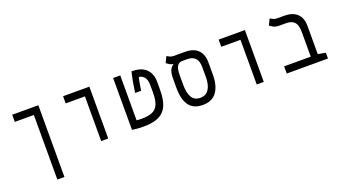

<svg xmlns="http://www.w3.org/2000/svg" viewBox="-63 -1214 3641 2039"><g transform="rotate(-20 1758.0 -194.0)"><path d="M396 224.6H315.9V-504.9H100.6V-585.9H396Z M893.1 0V-504.9H675.8V-585.9H972.7V0Z M1370.1 9.8Q1331.5 9.8 1295.4 6.6Q1259.3 3.4 1241.2 0V-585.9H1321.8V-78.6Q1334 -77.1 1348.4 -76.4Q1362.8 -75.7 1379.9 -75.7Q1451.2 -75.7 1496.8 -94Q1542.5 -112.3 1564.5 -160.2Q1586.4 -208 1586.4 -297.4V-376Q1586.4 -444.8 1559.3 -473.4Q1532.2 -502 1500.5 -502Q1496.1 -483.9 1490 -452.6Q1483.9 -421.4 1474.1 -356.9H1406.2Q1417 -433.1 1427.2 -487.3Q1437.5 -541.5 1449.2 -585.9Q1558.6 -585.9 1612.8 -533Q1667 -480 1667 -389.6V-296.9Q1667 -188 1637.7 -120.4Q1608.4 -52.7 1543.2 -21.5Q1478 9.8 1370.1 9.8Z M2040.5 9.3Q1935.1 9.3 1886 -59.1Q1836.9 -127.4 1836.9 -257.3V-367.2Q1836.9 -421.9 1852.1 -456.1Q1867.2 -490.2 1891.1 -501V-506.8Q1867.7 -511.2 1850.3 -522Q1833 -532.7 1819.3 -543.5L1852.5 -611.8Q1863.8 -604 1883.3 -595Q1902.8 -585.9 1923.8 -585.9H2053.2Q2149.4 -585.9 2199.2 -536.4Q2249 -486.8 2249 -394.5V-257.3Q2249 -132.8 2197.8 -61.8Q2146.5 9.3 2040.5 9.3ZM2040.5 -71.3Q2106.9 -71.3 2138.7 -122.3Q2170.4 -173.3 2170.4 -255.9V-371.6Q2170.4 -441.4 2138.9 -473.1Q2107.4 -504.9 2050.8 -504.9H1994.1Q1965.8 -504.9 1949.7 -491Q1933.6 -477.1 1926.5 -455.3Q1919.4 -433.6 1917.7 -409.9Q1916 -386.2 1916 -366.2V-255.9Q1916 -173.3 1945.1 -122.3Q1974.1 -71.3 2040.5 -71.3Z M2650.9 0V-504.9H2433.6V-585.9H2730.5V0Z M3456.1 -65.4V0H2990.2V-81.1H3291V-362.3Q3291 -438 3260.7 -471.4Q3230.5 -504.9 3164.1 -504.9H3085Q3051.8 -504.9 3027.6 -517.3Q3003.4 -529.8 2985.8 -543.5L3019.5 -611.8Q3030.8 -604 3050 -595Q3069.3 -585.9 3091.3 -585.9H3174.8Q3269 -585.9 3319.6 -538.3Q3370.1 -490.7 3370.1 -400.9V-81.1Z"/></g></svg>

Font: Cascadia Mono SemiLight
Style: Regular
Weight: 350
Monospace: yes
Designer: Aaron Bell
Foundry: Saja Typeworks
Version: Version 2404.023; ttfautohint (v1.8.4)